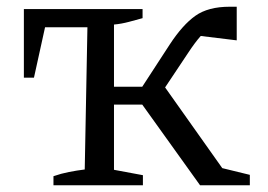

<svg xmlns="http://www.w3.org/2000/svg" viewBox="-20 -551 798 571"><path d="M139 0V-27Q162 -35 185 -39.5Q208 -44 232 -47L240 -470H114L81 -320H51V-524H404V-497Q386 -492 363.5 -486Q341 -480 319 -478V-293H403L485 -419Q523 -477 561 -504Q599 -531 663 -531Q672 -531 684 -531V-431L577 -444Q560 -425 539 -393L471 -291L641 -51L723 -31V0H575L403 -240H319V-46L405 -30V0Z"/></svg>

Font: Piazzolla SC
Style: Regular
Weight: 400
Designer: Juan Pablo del Peral
Foundry: Huerta Tipografica
Version: Version 1.330